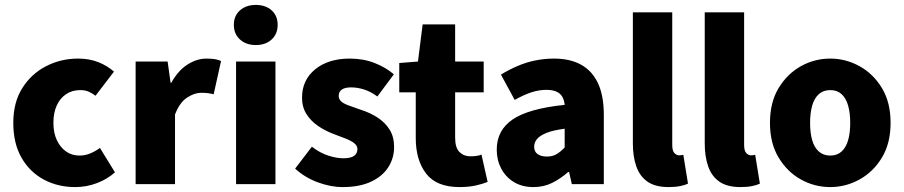

<svg xmlns="http://www.w3.org/2000/svg" viewBox="-20 -748 3672 780"><path d="M286 12Q214 12 157 -19Q100 -50 67 -108Q34 -166 34 -249Q34 -332 70.5 -390Q107 -448 167 -479Q227 -510 297 -510Q343 -510 379.5 -495.5Q416 -481 443 -457L368 -359Q355 -369 340.5 -375.5Q326 -382 306 -382Q273 -382 248.5 -365.5Q224 -349 210.5 -319.5Q197 -290 197 -249Q197 -208 211 -178.5Q225 -149 248.5 -132.5Q272 -116 303 -116Q325 -116 346 -124.5Q367 -133 386 -147L447 -48Q416 -20 373.5 -4Q331 12 286 12Z M531 0V-498H661L673 -412H676Q704 -462 742 -486Q780 -510 818 -510Q840 -510 854 -507.5Q868 -505 878 -500L848 -365Q836 -368 825 -369.5Q814 -371 797 -371Q770 -371 740 -351.5Q710 -332 691 -283V0Z M939 0V-498H1099V0ZM1019 -565Q980 -565 955 -587.5Q930 -610 930 -647Q930 -684 955 -706Q980 -728 1019 -728Q1059 -728 1083.5 -706Q1108 -684 1108 -647Q1108 -610 1083.5 -587.5Q1059 -565 1019 -565Z M1372 12Q1323 12 1270.5 -7.5Q1218 -27 1179 -63L1247 -152Q1281 -126 1314.5 -115.5Q1348 -105 1375 -105Q1405 -105 1418.5 -115Q1432 -125 1432 -142Q1432 -156 1419.5 -166Q1407 -176 1385.5 -184.5Q1364 -193 1337 -203Q1302 -216 1272.5 -236Q1243 -256 1225 -284.5Q1207 -313 1207 -351Q1207 -423 1260.5 -466.5Q1314 -510 1401 -510Q1456 -510 1502 -492Q1548 -474 1580 -446L1513 -356Q1486 -376 1459 -384.5Q1432 -393 1406 -393Q1381 -393 1368.5 -384Q1356 -375 1356 -359Q1356 -346 1365 -337Q1374 -328 1394 -320.5Q1414 -313 1446 -302Q1484 -290 1514.5 -270Q1545 -250 1563 -221Q1581 -192 1581 -151Q1581 -105 1557 -68Q1533 -31 1486.5 -9.5Q1440 12 1372 12Z M1847 12Q1753 12 1711 -43Q1669 -98 1669 -187V-373H1602V-492L1678 -498L1697 -649H1829V-498H1945V-373H1829V-189Q1829 -148 1846.5 -130.5Q1864 -113 1891 -113Q1903 -113 1915 -114.5Q1927 -116 1936 -120L1961 -9Q1942 -1 1913 5.5Q1884 12 1847 12Z M2147 12Q2101 12 2067.5 -8.5Q2034 -29 2016 -63.5Q1998 -98 1998 -140Q1998 -219 2063 -263Q2128 -307 2274 -322Q2272 -342 2264 -355.5Q2256 -369 2240 -376Q2224 -383 2199 -383Q2170 -383 2139 -373Q2108 -363 2071 -342L2015 -445Q2048 -465 2083 -480Q2118 -495 2155 -502.5Q2192 -510 2231 -510Q2295 -510 2340 -485.5Q2385 -461 2409 -410.5Q2433 -360 2433 -281V0H2303L2292 -49H2288Q2257 -22 2223 -5Q2189 12 2147 12ZM2202 -112Q2225 -112 2241.5 -122Q2258 -132 2274 -149V-225Q2227 -219 2200 -208Q2173 -197 2161.5 -183Q2150 -169 2150 -152Q2150 -132 2164 -122Q2178 -112 2202 -112Z M2696 12Q2642 12 2610.5 -10Q2579 -32 2565 -72Q2551 -112 2551 -165V-698H2711V-159Q2711 -135 2720 -126Q2729 -117 2738 -117Q2743 -117 2746.5 -117.5Q2750 -118 2756 -119L2775 -2Q2763 4 2743 8Q2723 12 2696 12Z M2988 12Q2934 12 2902.5 -10Q2871 -32 2857 -72Q2843 -112 2843 -165V-698H3003V-159Q3003 -135 3012 -126Q3021 -117 3030 -117Q3035 -117 3038.5 -117.5Q3042 -118 3048 -119L3067 -2Q3055 4 3035 8Q3015 12 2988 12Z M3353 12Q3289 12 3233.5 -19Q3178 -50 3143 -108Q3108 -166 3108 -249Q3108 -332 3143 -390Q3178 -448 3233.5 -479Q3289 -510 3353 -510Q3416 -510 3472 -479Q3528 -448 3563 -390Q3598 -332 3598 -249Q3598 -166 3563 -108Q3528 -50 3472 -19Q3416 12 3353 12ZM3353 -116Q3381 -116 3399 -132.5Q3417 -149 3425.5 -178.5Q3434 -208 3434 -249Q3434 -289 3425.5 -319Q3417 -349 3399 -365.5Q3381 -382 3353 -382Q3325 -382 3306.5 -365.5Q3288 -349 3279.5 -319Q3271 -289 3271 -249Q3271 -208 3279.5 -178.5Q3288 -149 3306.5 -132.5Q3325 -116 3353 -116Z"/></svg>

Font: Source Sans 3 ExtraLight ExtraBold
Style: Regular
Weight: 800
Version: Version 3.052;hotconv 1.1.0;makeotfexe 2.6.0